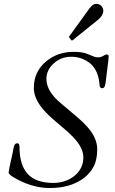

<svg xmlns="http://www.w3.org/2000/svg" viewBox="-20 -972 592 992"><path d="M80.6 -214.8Q80.6 -120.1 123 -73.5Q165.5 -26.9 255.4 -26.9Q316.9 -26.9 362.3 -61.5Q410.6 -99.6 410.6 -158.2Q410.6 -208 360.4 -261.2Q346.2 -275.9 331.3 -289.8Q316.4 -303.7 296.6 -319.8Q276.9 -335.9 257.1 -353.3Q237.3 -370.6 219 -389.2Q200.7 -407.7 186.5 -428.2Q154.8 -473.1 154.8 -517.8Q154.8 -562.5 171.9 -596.7Q189 -630.9 217.8 -654.3Q277.3 -704.1 359.9 -704.1Q405.3 -704.1 429.2 -694.3Q453.1 -684.6 463.9 -680.2Q474.6 -675.8 485.6 -675.8Q496.6 -675.8 502.7 -678.2Q508.8 -680.7 513.7 -683.3Q518.6 -686 522.9 -688.5Q527.3 -690.9 531.7 -690.9Q541.5 -689.5 541.3 -681.4Q541 -673.3 540.5 -668.5Q540 -663.6 539.1 -653.3Q533.7 -608.4 530.8 -587.4Q527.8 -566.4 527.1 -556.4Q526.4 -546.4 524.4 -537.1Q520.5 -516.1 509.3 -516.1Q495.6 -516.1 494.6 -531.2Q488.3 -634.8 407.2 -667.5Q379.9 -678.7 349.6 -678.7Q319.3 -678.7 297.1 -669.4Q274.9 -660.2 257.8 -644.5Q219.7 -609.9 219.7 -564.9Q219.7 -500 294.9 -438Q315.4 -421.4 337.2 -402.3Q358.9 -383.3 385 -361.6Q411.1 -339.8 432.6 -314.9Q482.4 -258.3 482.4 -201.2Q482.4 -144 461.7 -107.4Q440.9 -70.8 406.2 -46.9Q338.9 -0.5 236.8 -0.5Q156.2 -0.5 73.2 -43Q46.9 -56.6 36.1 -65.4Q24.4 -75.7 24.4 -79.1Q28.3 -108.4 35.2 -136.2Q42 -164.1 45.2 -181.2Q48.3 -198.2 49.3 -204.6Q50.3 -210.9 52.7 -216.8Q57.6 -231.9 69.1 -231.9Q80.6 -231.9 80.6 -214.8ZM337.9 -778.3Q335.9 -780.3 335.9 -781.2Q335.9 -782.2 337.9 -784.2L441.9 -928.2Q459.5 -952.1 476.6 -952.1Q493.7 -952.1 503.7 -941.2Q513.7 -930.2 513.7 -915.5Q513.7 -893.1 486.8 -870.1L355.5 -764.2Q353 -762.7 351.6 -762.7Q350.1 -762.7 348.6 -764.2Z"/></svg>

Font: Cardo-Italic
Style: Italic
Weight: 400
Italic angle: -12°
Designer: David J. Perry
Foundry: David J. Perry
Version: Version 0.991